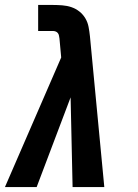

<svg xmlns="http://www.w3.org/2000/svg" viewBox="-36 -755 556 775"><path d="M-16 0 211 -523 204 -600Q203 -606 202 -611.5Q201 -617 197.5 -621.5Q194 -626 188.5 -628Q183 -630 177 -630H118V-735H177Q196 -735 215.5 -733.5Q235 -732 252.5 -726Q270 -720 284.5 -708.5Q299 -697 308.5 -681Q318 -665 321.5 -646.5Q325 -628 327 -609L385 0H257L249 -362L112 0Z"/></svg>

Font: Iosevka Slab Extrabold Oblique
Style: Regular
Weight: 800
Italic angle: -9°
Monospace: yes
Designer: Belleve Invis
Foundry: Belleve Invis
Version: Version 11.1.1; ttfautohint (v1.8.3)